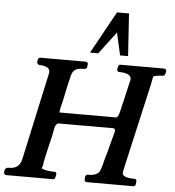

<svg xmlns="http://www.w3.org/2000/svg" viewBox="-67 -1042 1001 1100"><g transform="rotate(5 433.5 -492.0)"><path d="M858 -687H609C601 -688 596 -684 594 -675L591 -661V-660C590 -650 594 -645 603 -645C649 -644 672 -633 672 -610C671 -605 669 -593 664 -574C651 -520 643 -480 630 -428C626 -412 623 -392 610 -384H286C283 -384 282 -384 282 -385L286 -410C287 -417 288 -421 289 -424C297 -450 305 -495 311 -523L320 -562C322 -569 324 -576 325 -583C333 -629 349 -645 398 -645C410 -645 417 -649 418 -658L420 -673C421 -674 421 -674 421 -675C418 -683 414 -687 409 -687H149C140 -688 135 -684 133 -675L130 -663V-662C130 -653 137 -645 145 -645C184 -644 204 -633 204 -611C205 -610 204 -606 203 -601L94 -100C85 -63 66 -43 21 -43C11 -44 4 -40 0 -32L-4 -17C-4 -6 1 0 12 0H279C286 0 290 -4 292 -13L295 -27V-29C296 -38 292 -43 283 -43C250 -44 228 -47 217 -53C215 -54 209 -56 209 -58C212 -69 215 -67 216 -82C216 -94 228 -141 230 -151L232 -161C239 -194 256 -254 261 -293C266 -312 274 -321 285 -321H595C607 -321 608 -316 608 -302C582 -209 583 -203 566 -147C558 -120 554 -93 542 -68C533 -52 510 -43 482 -43C469 -43 467 -42 461 -32L460 -16C460 -5 464 0 473 0H739C748 0 753 -4 754 -13L756 -28V-29C756 -38 752 -43 743 -43C697 -43 674 -52 674 -71L676 -86L790 -587C794 -607 797 -623 799 -634C801 -641 838 -645 849 -645C860 -645 866 -649 868 -658L871 -671V-673C871 -680 865 -687 858 -687ZM474 -741 571 -869 600 -740H646L630 -984H561L427 -741Z"/></g></svg>

Font: fbb
Style: Bold Italic
Weight: 700
Italic angle: -12°
Designer: David J. Perry, Michael Sharpe
Version: Version 0.991